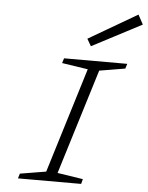

<svg xmlns="http://www.w3.org/2000/svg" viewBox="-61 -969 782 1017"><g transform="rotate(5 330.5 -460.0)"><path d="M375 -769 633.8 -919.9 661.1 -869.1 397 -731ZM81.1 -25.9 219.2 -48.8 391.1 -607.9 252.9 -628.9 261.2 -654.8H597.2L588.9 -628.9L452.1 -606L279.8 -46.9L416 -25.9L409.2 0H73.2Z"/></g></svg>

Font: IntelOne Mono Light
Style: Italic
Weight: 300
Italic angle: -16°
Designer: Fred Shallcrass
Foundry: Frere-Jones Type LLC
Version: Version 1.200;hotconv 1.1.0;makeotfexe 2.6.0;FJTRelease1.2